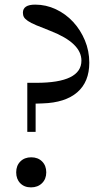

<svg xmlns="http://www.w3.org/2000/svg" viewBox="-20 -800 451 830"><path d="M98 -230H134V-352L164 -353C229.3 -355 279.3 -371 314 -401C348.7 -431 366 -473.7 366 -529C366 -563 359.7 -595.2 347 -625.5C334.3 -655.8 317.3 -682.5 296 -705.5C274.7 -728.5 249.8 -746.7 221.5 -760C193.2 -773.3 163.3 -780 132 -780C96.7 -780 79 -768.3 79 -745C79 -737.7 80.5 -731.3 83.5 -726C86.5 -720.7 92.2 -715.2 100.5 -709.5C108.8 -703.8 120.8 -697.7 136.5 -691C152.2 -684.3 173 -676 199 -666C287.7 -631.3 332 -588.7 332 -538C332 -474 267 -442 137 -442H98ZM50 -55C50 -35.7 55.8 -20 67.5 -8C79.2 4 94.7 10 114 10C133.3 10 149.2 4 161.5 -8C173.8 -20 180 -35.7 180 -55C180 -74.3 174 -90 162 -102C150 -114 134.3 -120 115 -120C95.7 -120 80 -114 68 -102C56 -90 50 -74.3 50 -55Z"/></svg>

Font: Libre Caslon Text
Style: Regular
Weight: 400
Designer: Pablo Impallari, Rodrigo Fuenzalida
Foundry: Pablo Impallari, Rodrigo Fuenzalida
Version: Version 1.000; ttfautohint (v0.93) -l 8 -r 50 -G 200 -x 14 -